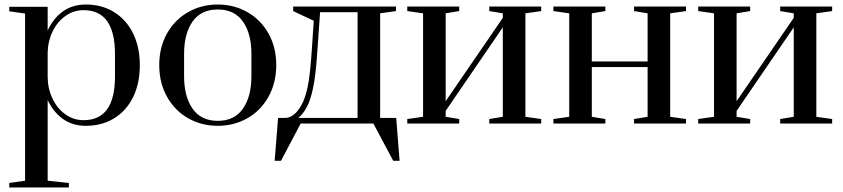

<svg xmlns="http://www.w3.org/2000/svg" viewBox="-20 -547 3731 850"><path d="M21 263 91 253V-487L21 -497V-517H191V-412Q216 -466 258.5 -496.5Q301 -527 360 -527Q431 -527 485 -493.5Q539 -460 569 -399.5Q599 -339 599 -258Q599 -177 569 -116.5Q539 -56 485 -23Q431 10 360 10Q301 10 258.5 -20.5Q216 -51 191 -104V253L285 263V283H21ZM489 -208V-308Q489 -502 350 -502Q306 -502 270 -476.5Q234 -451 213 -408Q192 -365 191 -315V-208Q191 -157 211.5 -112.5Q232 -68 268.5 -41.5Q305 -15 350 -15Q489 -15 489 -208Z M685 -259Q685 -338 719.5 -399Q754 -460 813 -493.5Q872 -527 944 -527Q1016 -527 1075 -493.5Q1134 -460 1168.5 -399Q1203 -338 1203 -259Q1203 -180 1168.5 -118.5Q1134 -57 1075 -23.5Q1016 10 944 10Q872 10 813 -23.5Q754 -57 719.5 -118.5Q685 -180 685 -259ZM1093 -209V-309Q1093 -398 1055.5 -451.5Q1018 -505 944 -505Q870 -505 832.5 -451.5Q795 -398 795 -309V-209Q795 -120 832.5 -66Q870 -12 944 -12Q1018 -12 1055.5 -66Q1093 -120 1093 -209Z M1749 165H1721L1633 0H1311L1224 165H1196L1211 -25H1243Q1265 -25 1286 -44Q1307 -63 1323 -99Q1337 -132 1345.5 -181Q1354 -230 1361 -335L1369 -455L1278 -498V-518H1733V-498L1663 -488V-25H1734ZM1563 -493H1397L1386 -335Q1379 -229 1370 -178.5Q1361 -128 1348 -94Q1339 -72 1328.5 -56.5Q1318 -41 1310.5 -34Q1303 -27 1301 -25H1563Z M1783 0V-20L1853 -30V-488L1783 -498V-518H2013V-498L1953 -488V-99L2206 -468V-488L2146 -498V-518H2376V-498L2306 -488V-30L2376 -20V0H2146V-20L2206 -30V-426L1953 -56V-30L2013 -20V0Z M2430 0V-20L2500 -30V-488L2430 -498V-518H2660V-498L2600 -488V-275H2847V-488L2787 -498V-518H3017V-498L2947 -488V-30L3017 -20V0H2787V-20L2847 -30V-250H2600V-30L2660 -20V0Z M3071 0V-20L3141 -30V-488L3071 -498V-518H3301V-498L3241 -488V-99L3494 -468V-488L3434 -498V-518H3664V-498L3594 -488V-30L3664 -20V0H3434V-20L3494 -30V-426L3241 -56V-30L3301 -20V0Z"/></svg>

Font: Prata
Style: Regular
Weight: 400
Designer: Ivan Petrov
Foundry: Cyreal
Version: Version 2.000